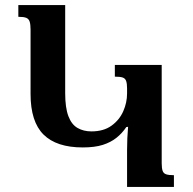

<svg xmlns="http://www.w3.org/2000/svg" viewBox="-20 -734 756 754"><path d="M479 0V-144Q479 -168 480 -191Q481 -214 483 -236L476 -235Q460 -211 437.5 -193Q415 -175 383.5 -165Q352 -155 305 -155Q202 -155 151 -205.5Q100 -256 100 -365V-618Q100 -638 96.5 -649Q93 -660 83 -664Q73 -668 52 -668V-714H236V-368Q236 -311 248.5 -278Q261 -245 284.5 -231.5Q308 -218 339 -218Q387 -218 418 -240.5Q449 -263 464 -297Q479 -331 479 -367V-387Q479 -405 475.5 -415.5Q472 -426 462 -429.5Q452 -433 431 -433V-479H615V-93Q615 -74 618.5 -63.5Q622 -53 632.5 -49.5Q643 -46 663 -46V0Z"/></svg>

Font: Noto Serif Armenian SemiBold
Style: Regular
Weight: 600
Version: Version 2.007